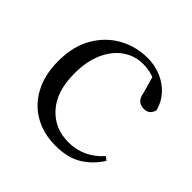

<svg xmlns="http://www.w3.org/2000/svg" viewBox="-142 -670 822 822"><g transform="rotate(45 269.0 -258.5)"><path d="M296.6 14.6Q223.8 14.6 167.8 -17.1Q111.8 -48.8 80.1 -108.5Q48.4 -168.3 48.4 -251.4Q48.4 -340.7 85.2 -403.2Q121.9 -465.8 181.5 -498.2Q241 -530.6 309.8 -530.6Q354.5 -530.6 392.7 -514.4Q430.9 -498.1 457.7 -468.8Q484.5 -439.5 495.2 -399.3Q486.3 -364.4 452.7 -364.4Q432 -364.4 419.6 -375.7Q407.1 -386.9 402.7 -413.5L377.7 -501.6L427.8 -461.9Q397.5 -482.4 370.4 -490.6Q343.3 -498.8 315 -498.8Q263.9 -498.8 222.9 -469.9Q182 -441 158.5 -388.2Q134.9 -335.4 134.9 -261.5Q134.9 -153.9 187.9 -94.5Q240.8 -35 325.2 -35Q370 -35 408.9 -52.7Q447.9 -70.3 480.8 -106.9L496.6 -93.9Q463.6 -42.3 415.9 -13.8Q368.2 14.6 296.6 14.6Z"/></g></svg>

Font: Noto Serif KR ExtraLight
Style: Regular
Weight: 200
Designer: Ryoko NISHIZUKA 西塚涼子 (kana & ideographs); Frank Grießhammer (Latin, Greek & Cyrillic); Wenlong ZHANG 张文龙 (bopomofo); San
Foundry: Adobe
Version: Version 2.002-H1;hotconv 1.1.0;makeotfexe 2.6.0